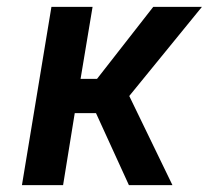

<svg xmlns="http://www.w3.org/2000/svg" viewBox="-20 -540 640 560"><path d="M44 0 130 -520H250L215 -310H263L427 -520H569L357 -260L483 0H356L260 -210H198L164 0Z"/></svg>

Font: Iosevka Extended Oblique
Style: Bold
Weight: 700
Width: 7
Italic angle: -9°
Monospace: yes
Designer: Belleve Invis
Foundry: Belleve Invis
Version: Version 32.5.0; ttfautohint (v1.8.4)